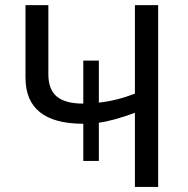

<svg xmlns="http://www.w3.org/2000/svg" viewBox="-20 -734 738 754"><path d="M307.1 -248Q80.1 -248 80.1 -429.2V-713.9H169.9V-441.9Q169.9 -382.3 203.4 -354.7Q236.8 -327.1 307.1 -327.1V-496.1H368.2V-331.1Q436 -337.9 509.8 -366.2V-713.9H601.1V0H509.8V-291Q424.8 -259.8 368.2 -252V-102.1H307.1Z"/></svg>

Font: NotoPenekeko
Style: Regular
Weight: 400
Designer: Monotype Design team
Foundry: Monotype Imaging Inc.
Version: Version 1.04